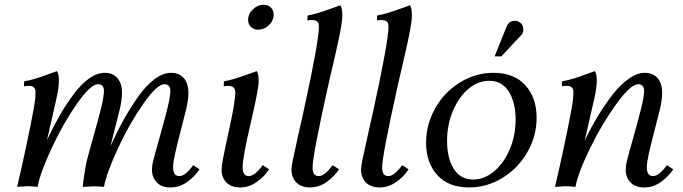

<svg xmlns="http://www.w3.org/2000/svg" viewBox="-20 -804 2937 826"><path d="M715.3 -490.7Q751.5 -490.7 771 -467.8Q790.5 -444.8 790.5 -404.8Q790.5 -375 781.2 -335Q775.4 -310.1 758.5 -245.8Q741.7 -181.6 733.2 -142.8Q724.6 -104 724.6 -84Q724.6 -46.4 751.5 -46.4Q777.3 -46.4 811 -93.3L838.4 -75.7Q816.9 -43.5 784.4 -20.5Q752 2.4 713.4 2.4Q674.8 2.4 654.3 -19.5Q633.8 -41.5 633.8 -72.3Q633.8 -91.3 638.2 -108.9Q646 -140.6 666.3 -211.7Q686.5 -282.7 699.7 -335.7Q712.9 -388.7 712.9 -414.1Q712.9 -427.7 705.8 -434.8Q698.7 -441.9 687.5 -441.9Q655.8 -441.9 597.2 -358.4Q538.6 -274.9 489 -169.2Q439.5 -63.5 427.2 0Q405.8 -2.4 383.3 -2.4L336.4 0Q336.4 -14.6 343 -55.7Q349.6 -96.7 352.5 -108.9Q360.4 -140.6 380.6 -211.7Q400.9 -282.7 414.1 -335.7Q427.2 -388.7 427.2 -414.1Q427.2 -427.7 420.2 -434.8Q413.1 -441.9 401.9 -441.9Q370.1 -441.9 311.5 -358.4Q252.9 -274.9 203.4 -169.2Q153.8 -63.5 141.6 0Q115.7 -2.9 98.1 -2.9L53.7 0Q98.1 -190.9 125 -335.9Q132.8 -378.9 132.8 -407.7Q132.8 -434.6 106 -434.6Q91.8 -434.6 83 -432.6L84 -454.1Q108.4 -458.5 130.6 -465.1Q152.8 -471.7 182.9 -482.9Q212.9 -494.1 225.1 -498Q233.4 -486.3 233.4 -459Q233.4 -429.7 224.6 -388.2Q217.3 -354.5 202.6 -290.8Q188 -227.1 182.1 -201.7Q209 -258.8 236.8 -307.1Q264.6 -355.5 296.6 -398.4Q328.6 -441.4 363 -466.1Q397.5 -490.7 429.7 -490.7Q465.8 -490.7 485.4 -467.8Q504.9 -444.8 504.9 -404.8Q504.9 -375 495.6 -335Q487.8 -302.2 473.6 -247.6Q459.5 -192.9 455.1 -174.3Q482.4 -235.4 511.2 -287.4Q540 -339.4 574 -387.5Q607.9 -435.5 644.5 -463.1Q681.2 -490.7 715.3 -490.7Z M1084.5 -498Q1092.8 -486.8 1092.8 -454.1Q1092.8 -420.4 1058.3 -273.7Q1023.9 -127 1023.9 -84Q1023.9 -64.5 1030.5 -55.4Q1037.1 -46.4 1051.3 -46.4Q1075.2 -46.4 1110.4 -93.3L1137.7 -75.7Q1118.2 -44.9 1084.7 -21.2Q1051.3 2.4 1013.2 2.4Q975.1 2.4 954.1 -19Q933.1 -40.5 933.1 -75.7Q933.1 -98.6 962.6 -231.9Q992.2 -365.2 992.2 -406.2Q992.2 -434.6 962.9 -434.6Q950.2 -434.6 942.4 -432.6L943.4 -454.1Q964.8 -458 987.3 -464.6Q1009.8 -471.2 1042 -482.9Q1074.2 -494.6 1084.5 -498ZM1114.3 -783.7Q1133.3 -783.7 1145.3 -771.7Q1157.2 -759.8 1157.2 -741.2Q1157.2 -715.3 1137 -695.8Q1116.7 -676.3 1091.3 -676.3Q1071.8 -676.3 1059.6 -688.2Q1047.4 -700.2 1047.4 -718.8Q1047.4 -744.1 1068.1 -763.9Q1088.9 -783.7 1114.3 -783.7Z M1444.3 -781.2Q1452.6 -770 1452.6 -736.8Q1452.6 -722.2 1449.2 -699.7Q1445.8 -677.2 1439 -643.8Q1432.1 -610.4 1425.3 -580.8Q1418.5 -551.3 1407.2 -502.9Q1396 -454.6 1388.7 -421.9Q1324.7 -132.3 1324.7 -84Q1324.7 -64.5 1331.3 -55.4Q1337.9 -46.4 1352.1 -46.4Q1376 -46.4 1411.1 -93.3L1438.5 -75.7Q1418.9 -44.9 1385.5 -21.2Q1352.1 2.4 1314 2.4Q1275.9 2.4 1254.9 -19Q1233.9 -40.5 1233.9 -75.7Q1233.9 -86.4 1240.5 -119.1Q1247.1 -151.9 1262.9 -222.2Q1278.8 -292.5 1287.1 -330.1Q1352.1 -627.4 1352.1 -689.5Q1352.1 -705.6 1344.5 -711.7Q1336.9 -717.8 1322.3 -717.8Q1310.1 -717.8 1302.2 -715.8L1303.2 -737.3Q1324.7 -741.2 1347.2 -747.8Q1369.6 -754.4 1401.9 -766.1Q1434.1 -777.8 1444.3 -781.2Z M1743.7 -781.2Q1752 -770 1752 -736.8Q1752 -722.2 1748.5 -699.7Q1745.1 -677.2 1738.3 -643.8Q1731.4 -610.4 1724.6 -580.8Q1717.8 -551.3 1706.5 -502.9Q1695.3 -454.6 1688 -421.9Q1624 -132.3 1624 -84Q1624 -64.5 1630.6 -55.4Q1637.2 -46.4 1651.4 -46.4Q1675.3 -46.4 1710.4 -93.3L1737.8 -75.7Q1718.3 -44.9 1684.8 -21.2Q1651.4 2.4 1613.3 2.4Q1575.2 2.4 1554.2 -19Q1533.2 -40.5 1533.2 -75.7Q1533.2 -86.4 1539.8 -119.1Q1546.4 -151.9 1562.3 -222.2Q1578.1 -292.5 1586.4 -330.1Q1651.4 -627.4 1651.4 -689.5Q1651.4 -705.6 1643.8 -711.7Q1636.2 -717.8 1621.6 -717.8Q1609.4 -717.8 1601.6 -715.8L1602.5 -737.3Q1624 -741.2 1646.5 -747.8Q1668.9 -754.4 1701.2 -766.1Q1733.4 -777.8 1743.7 -781.2Z M2103 -490.7Q2191.9 -490.7 2240.2 -437Q2288.6 -383.3 2288.6 -297.4Q2288.6 -219.2 2249 -149.9Q2209.5 -80.6 2142.3 -39.1Q2075.2 2.4 1998 2.4Q1909.2 2.4 1861.1 -51Q1813 -104.5 1813 -189.9Q1813 -268.6 1852.1 -337.9Q1891.1 -407.2 1958.3 -449Q2025.4 -490.7 2103 -490.7ZM2084.5 -456.5Q2036.1 -456.5 1994.1 -420.7Q1952.1 -384.8 1927.7 -325.2Q1903.3 -265.6 1903.3 -198.2Q1903.3 -123.5 1932.1 -77.6Q1960.9 -31.7 2016.1 -31.7Q2064 -31.7 2106.2 -67.4Q2148.4 -103 2173.3 -162.4Q2198.2 -221.7 2198.2 -289.1Q2198.2 -363.8 2168.7 -410.2Q2139.2 -456.5 2084.5 -456.5ZM2136.7 -561.5H2107.9L2160.2 -691.4Q2163.1 -698.7 2168.5 -704.1Q2178.7 -714.4 2194.3 -714.4Q2210.4 -714.4 2220.9 -704.1Q2231.4 -693.8 2231.4 -678.2Q2231.4 -662.1 2223.1 -653.8Z M2753.4 -490.7Q2789.6 -490.7 2809.1 -467.8Q2828.6 -444.8 2828.6 -404.8Q2828.6 -375 2819.3 -335Q2813.5 -310.1 2796.6 -245.8Q2779.8 -181.6 2771.2 -142.8Q2762.7 -104 2762.7 -84Q2762.7 -46.4 2789.6 -46.4Q2814 -46.4 2849.1 -93.3L2876.5 -75.7Q2855.5 -43.9 2822.8 -20.8Q2790 2.4 2752 2.4Q2712.4 2.4 2692.1 -19.5Q2671.9 -41.5 2671.9 -72.3Q2671.9 -91.3 2676.3 -108.9Q2684.1 -140.6 2704.3 -211.7Q2724.6 -282.7 2737.8 -335.7Q2751 -388.7 2751 -414.1Q2751 -427.7 2743.9 -434.8Q2736.8 -441.9 2725.6 -441.9Q2693.8 -441.9 2632.8 -358.4Q2571.8 -274.9 2519.8 -168.9Q2467.8 -63 2455.6 0Q2429.7 -2.9 2412.1 -2.9L2367.7 0Q2412.1 -190.9 2439 -335.9Q2446.8 -378.9 2446.8 -407.7Q2446.8 -434.6 2419.9 -434.6Q2405.8 -434.6 2397 -432.6L2397.9 -454.1Q2422.4 -458.5 2444.6 -465.1Q2466.8 -471.7 2496.8 -482.9Q2526.9 -494.1 2539.1 -498Q2547.4 -486.3 2547.4 -459Q2547.4 -429.7 2538.6 -388.2Q2531.2 -355 2495.1 -198.2Q2522.5 -255.4 2552.2 -304.7Q2582 -354 2615.7 -397.2Q2649.4 -440.4 2685.3 -465.6Q2721.2 -490.7 2753.4 -490.7Z"/></svg>

Font: Flanker
Style: Italic
Weight: 400
Italic angle: -12°
Designer: Flanker
Version: Version 2.027